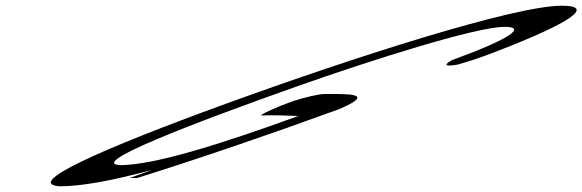

<svg xmlns="http://www.w3.org/2000/svg" viewBox="-20 -634 2038 672"><path d="M771 -271C326 -109 66 8 188 18C264 18 365 0 511 -39L434 -11H460C680 -80 920 -162 1167 -252C1300 -309 1197 -305 1115 -305C1097 -305 1049 -294 1005 -280C945 -258 901 -238 893 -230C944 -231 981 -230 1024 -228C738 -124 523 -59 407 -56C273 -56 647 -200 1023 -333C1278 -423 1646 -540 1746 -540C1822 -540 1772 -500 1563 -424C1535 -409 1532 -399 1582 -408C1624 -420 1666 -434 1710 -451C1981 -555 2064 -614 1946 -614C1780 -614 1216 -433 771 -271Z"/></svg>

Font: Snowfall
Style: UltraObl
Weight: 400
Designer: Jasper
Foundry: Cannot Into Space Fonts
Version: Version 0.9